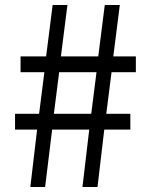

<svg xmlns="http://www.w3.org/2000/svg" viewBox="-20 -746 595 766"><path d="M101 0H160L188 -229H336L309 0H369L396 -229H500V-292H404L425 -458H522V-521H432L458 -726H398L372 -521H223L249 -726H190L164 -521H62V-458H157L136 -292H40V-229H128ZM195 -292 216 -458H365L344 -292Z"/></svg>

Font: Noto Sans HK
Style: Regular
Weight: 400
Designer: Ryoko NISHIZUKA 西塚涼子 (kana, bopomofo & ideographs); Paul D. Hunt (Latin, Greek & Cyrillic); Sandoll Communications 산돌커뮤니
Foundry: Adobe
Version: Version 2.004;hotconv 1.0.118;makeotfexe 2.5.65603